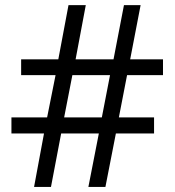

<svg xmlns="http://www.w3.org/2000/svg" viewBox="-20 -734 686 754"><path d="M479 -439 446.8 -272.9H585V-210H435.1L394 0H327.1L368.2 -210H220.2L180.2 0H113.8L152.8 -210H24.9V-272.9H165L198.2 -439H63V-501H209L249 -713.9H316.9L276.9 -501H425.8L466.8 -713.9H532.2L491.2 -501H620.1V-439ZM231.9 -272.9H379.9L412.1 -439H264.2Z"/></svg>

Font: Samim FD
Style: FD
Weight: 400
Foundry: DejaVu fonts team - Redesigned by Saber Rastikerdar
Version: Version 4.00 December 17, 2020